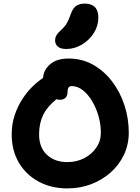

<svg xmlns="http://www.w3.org/2000/svg" viewBox="-20 -1036 780 1066"><path d="M354 10Q265 10 195 -27.5Q125 -65 85 -132.5Q45 -200 45 -290Q45 -347 61.5 -396.5Q78 -446 104.5 -486.5Q131 -527 161.5 -556.5Q192 -586 219 -603Q221 -646 257.5 -678.5Q294 -711 361 -711Q436 -711 497 -676.5Q558 -642 602.5 -583.5Q647 -525 671 -451.5Q695 -378 695 -300Q695 -234 668.5 -177.5Q642 -121 595 -79Q548 -37 486.5 -13.5Q425 10 354 10ZM197 -290Q197 -217 240.5 -176.5Q284 -136 354 -136Q405 -136 447 -157.5Q489 -179 514.5 -216Q540 -253 540 -300Q540 -345 527 -391Q514 -437 491.5 -474.5Q469 -512 440 -535Q411 -558 378 -558Q355 -558 355 -526Q355 -504 343.5 -493Q332 -482 314 -482Q303 -482 293 -485Q242 -444 219.5 -397.5Q197 -351 197 -290ZM348 -764Q317 -764 301.5 -777Q286 -790 286 -811Q286 -828 294 -841Q302 -854 319 -869Q341 -889 352 -909Q363 -929 373 -958Q385 -992 404 -1004Q423 -1016 450 -1016Q526 -1016 526 -938Q526 -892 500.5 -852Q475 -812 434 -788Q393 -764 348 -764Z"/></svg>

Font: Shantell Sans Normal
Style: Bold
Weight: 700
Designer: Stephen Nixon, Anya Danilova, Shantell Martin
Foundry: Arrow Type
Version: Version 1.009;[a7da0bfa3]